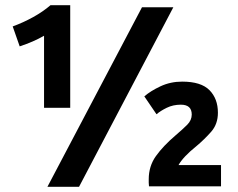

<svg xmlns="http://www.w3.org/2000/svg" viewBox="-20 -721 917 741"><path d="M150 -305V-583Q129 -571 106 -561Q83 -551 56 -542L29 -619Q70 -634 108 -655Q146 -676 175 -701H251V-305ZM163 0 528 -693H649L285 0ZM555 -2Q554 -10 554 -16Q554 -22 554 -29Q554 -80 582 -119Q610 -158 658 -199Q685 -222 702.5 -239.5Q720 -257 720 -279Q720 -317 678 -317Q648 -317 623.5 -305Q599 -293 584 -280L537 -349Q561 -370 599.5 -388Q638 -406 683 -406Q756 -406 788.5 -373Q821 -340 821 -286Q821 -242 795 -212.5Q769 -183 738 -157Q687 -116 669 -84H833V-2Z"/></svg>

Font: Ubuntu Sans
Style: Bold
Weight: 700
Designer: Dalton Maag Ltd
Foundry: Dalton Maag Ltd
Version: Version 1.006; ttfautohint (v1.8.4.7-5d5b)